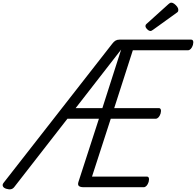

<svg xmlns="http://www.w3.org/2000/svg" viewBox="-69 -1408 1474 1444"><path d="M1012 0H560Q535 0 524.5 -9Q514 -18 521 -40L675 -515H438L38 -1Q28 12 13.5 15Q-1 18 -21 12Q-41 6 -47 -6.5Q-53 -19 -42 -33L775 -1079Q787 -1095 799.5 -1102.5Q812 -1110 830 -1110H1368Q1379 -1110 1383 -1100.5Q1387 -1091 1382 -1070Q1376 -1051 1366 -1040.5Q1356 -1030 1345 -1030H930L790 -595H1125Q1136 -595 1140 -585Q1144 -575 1139 -555Q1133 -536 1123 -525.5Q1113 -515 1102 -515H764L623 -80H1035Q1046 -80 1050 -70.5Q1054 -61 1049 -40Q1043 -21 1033 -10.5Q1023 0 1012 0ZM500 -595H701L842 -1035ZM1063 -1175Q1051 -1175 1038 -1188Q1025 -1201 1025 -1212Q1025 -1216 1026.5 -1220Q1028 -1224 1035 -1230L1198 -1377Q1204 -1382 1208.5 -1385Q1213 -1388 1220 -1388Q1230 -1388 1242 -1379Q1254 -1370 1263 -1358Q1272 -1346 1272 -1335Q1272 -1327 1270 -1322Q1268 -1317 1257 -1310L1082 -1184Q1076 -1180 1071.5 -1177.5Q1067 -1175 1063 -1175Z"/></svg>

Font: Playwrite CU
Style: Regular
Weight: 400
Designer: Veronika Burian, José Scaglione
Foundry: TypeTogether
Version: Version 1.002